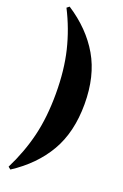

<svg xmlns="http://www.w3.org/2000/svg" viewBox="-185 -859 703 1094"><g transform="rotate(20 167.0 -312.0)"><path d="M35 -806Q166 -721 235.5 -601.5Q305 -482 305 -312Q305 -142 235.5 -22.5Q166 97 35 182L20 170Q76 58 103.5 -56Q131 -170 131 -312Q131 -455 103 -570.5Q75 -686 20 -794Z"/></g></svg>

Font: Playfair Display Black
Style: Regular
Weight: 900
Designer: Claus Eggers Sørensen
Foundry: Claus Eggers Sørensen
Version: Version 1.203